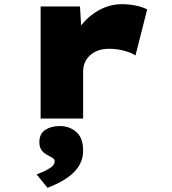

<svg xmlns="http://www.w3.org/2000/svg" viewBox="-20 -566 821 917"><path d="M174 0V-535H362L374 -336L313 -337Q329 -396 366 -443Q403 -490 454 -518Q505 -546 562 -546Q596 -546 628 -539.5Q660 -533 683 -521L627 -301Q609 -314 573.5 -323.5Q538 -333 501 -333Q469 -333 445.5 -323.5Q422 -314 406.5 -298.5Q391 -283 384 -264Q377 -245 377 -224V0ZM207 331 155 267Q169 262 189 253Q209 244 225 232Q241 220 241 205Q241 195 233.5 190Q226 185 213 178Q190 167 179 152Q168 137 168 113Q168 73 196 54.5Q224 36 265 36Q312 36 344.5 64.5Q377 93 377 153Q377 184 365.5 210Q354 236 331.5 258Q309 280 277.5 298Q246 316 207 331Z"/></svg>

Font: Lexend Tera Black
Style: Regular
Weight: 900
Version: Version 1.007